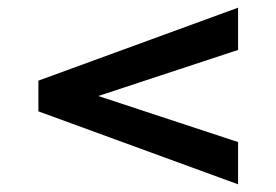

<svg xmlns="http://www.w3.org/2000/svg" viewBox="-20 -560 720 500"><path d="M80 -270 600 -80V-190L236 -310L600 -430V-540L80 -350Z"/></svg>

Font: Goli Medium
Style: Regular
Weight: 500
Designer: jaikishan Patel
Foundry: MagicType
Version: Version 1.000;Glyphs 3.2 (3242)